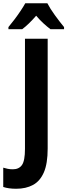

<svg xmlns="http://www.w3.org/2000/svg" viewBox="-81 -953 415 1184"><path d="M19 211Q-28 211 -61 200V81Q-48 85 -33.5 88Q-19 91 -2 91Q36 91 54.5 64.5Q73 38 73 -35V-714H213V-37Q213 56 189.5 110Q166 164 122.5 187.5Q79 211 19 211ZM211 -933Q228 -900 257 -860Q286 -820 314 -786V-773H230Q210 -788 187 -809Q164 -830 142 -856Q95 -802 56 -773H-29V-786Q-13 -805 7.5 -832Q28 -859 46 -886Q64 -913 75 -933Z"/></svg>

Font: Noto Sans Condensed
Style: Bold
Weight: 700
Width: 3
Designer: Monotype Design Team
Foundry: Monotype Imaging Inc.
Version: Version 2.013; ttfautohint (v1.8.4.7-5d5b)